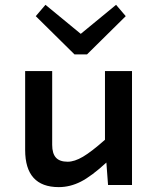

<svg xmlns="http://www.w3.org/2000/svg" viewBox="-20 -765 654 794"><path d="M500 -698.2 339.8 -540H288.1L127.9 -698.2L168 -745.1L314 -625L460 -745.1ZM525.9 0H426.8L419.9 -92.8Q358.9 -36.6 314.5 -13.9Q270 8.8 223.1 8.8Q84 8.8 84 -145V-471.2H195.8V-166Q195.8 -130.4 211.2 -113.3Q226.6 -96.2 259.8 -96.2Q288.1 -96.2 323.2 -116.9Q358.4 -137.7 414.1 -187V-471.2H525.9Z"/></svg>

Font: IntelOne Mono Medium
Style: Regular
Weight: 500
Designer: Fred Shallcrass
Foundry: Frere-Jones Type LLC
Version: Version 1.200;hotconv 1.1.0;makeotfexe 2.6.0;FJTRelease1.2